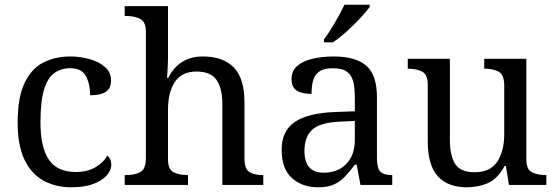

<svg xmlns="http://www.w3.org/2000/svg" viewBox="-20 -786 2365 816"><path d="M283 10Q217 10 165.5 -18Q114 -46 84.5 -106.5Q55 -167 55 -265Q55 -372 84.5 -433.5Q114 -495 164.5 -520.5Q215 -546 278 -546Q320 -546 360 -535Q400 -524 426 -501.5Q452 -479 452 -444Q452 -410 429.5 -395.5Q407 -381 363 -381Q363 -428 345.5 -462Q328 -496 278 -496Q240 -496 211.5 -476Q183 -456 167.5 -406Q152 -356 152 -266Q152 -160 187.5 -107.5Q223 -55 303 -55Q350 -55 384.5 -74.5Q419 -94 436 -125Q453 -111 453 -86Q453 -63 434 -41Q415 -19 377.5 -4.5Q340 10 283 10Z M510 0V-42H518Q552 -42 576 -54.5Q600 -67 600 -114V-650Q600 -694 575.5 -706Q551 -718 518 -718H510V-760H694V-540Q694 -522 693 -502.5Q692 -483 691 -469Q690 -455 690 -455H695Q741 -546 842 -546Q928 -546 973.5 -499.5Q1019 -453 1019 -350V-114Q1019 -67 1040.5 -54.5Q1062 -42 1096 -42H1099V0H925V-345Q925 -410 900.5 -446Q876 -482 815 -482Q753 -482 723.5 -438Q694 -394 694 -320V-109Q694 -65 718.5 -53.5Q743 -42 776 -42H779V0Z M1332 10Q1265 10 1221 -29Q1177 -68 1177 -150Q1177 -230 1233.5 -268Q1290 -306 1405 -310L1488 -313V-373Q1488 -409 1482 -436.5Q1476 -464 1456 -480Q1436 -496 1395 -496Q1357 -496 1337 -482Q1317 -468 1310.5 -443.5Q1304 -419 1304 -387Q1262 -387 1240.5 -401.5Q1219 -416 1219 -450Q1219 -485 1243.5 -506Q1268 -527 1309 -536.5Q1350 -546 1399 -546Q1491 -546 1536.5 -507Q1582 -468 1582 -373V-114Q1582 -72 1596 -57Q1610 -42 1644 -42H1647V0H1512L1496 -86H1488Q1467 -58 1447 -36.5Q1427 -15 1400.5 -2.5Q1374 10 1332 10ZM1355 -52Q1416 -52 1452 -89.5Q1488 -127 1488 -191V-272L1424 -269Q1339 -265 1306.5 -234.5Q1274 -204 1274 -145Q1274 -52 1355 -52ZM1357 -619Q1379 -648 1403.5 -690Q1428 -732 1444 -766H1551V-756Q1539 -739 1512 -710Q1485 -681 1453.5 -652.5Q1422 -624 1395 -606H1357Z M1963 10Q1884 10 1841 -36.5Q1798 -83 1798 -186V-426Q1798 -470 1773.5 -482Q1749 -494 1716 -494H1713V-536H1892V-191Q1892 -126 1914 -90Q1936 -54 1997 -54Q2063 -54 2093 -98.5Q2123 -143 2123 -216V-422Q2123 -469 2099 -481.5Q2075 -494 2041 -494H2038V-536H2217V-109Q2217 -65 2241.5 -53.5Q2266 -42 2299 -42H2302V0H2143L2130 -81H2125Q2094 -25 2053 -7.5Q2012 10 1963 10Z"/></svg>

Font: Noto Serif Dives Akuru
Style: Regular
Weight: 400
Designer: Fernando Caro
Foundry: Fernando Caro
Version: Version 2.000; ttfautohint (v1.8.4.7-5d5b)